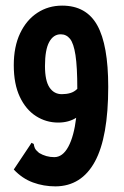

<svg xmlns="http://www.w3.org/2000/svg" viewBox="-20 -652 440 683"><path d="M178 11Q135 11 97 -3Q59 -17 29 -49L87 -136L92 -144L100 -140Q101 -132 104 -125Q107 -118 119 -108Q144 -93 173 -93Q203 -93 223 -130Q243 -167 251 -233Q224 -216 187 -216Q144 -216 108 -239Q72 -262 50.5 -307.5Q29 -353 29 -420Q29 -486 51.5 -533.5Q74 -581 113 -606.5Q152 -632 201 -632Q287 -632 326 -562Q365 -492 365 -343Q365 -164 317.5 -77Q270 10 178 11ZM140 -417Q140 -365 156 -341Q172 -317 200 -317Q216 -317 230 -321Q244 -325 255 -336Q255 -414 248.5 -456Q242 -498 229 -514Q216 -530 196 -530Q170 -530 155 -502.5Q140 -475 140 -417Z"/></svg>

Font: Inconsolata Condensed Black
Style: Regular
Weight: 900
Width: 3
Monospace: yes
Designer: Raph Levien, Cyreal, Brenton Simpson
Foundry: Raph Levien, Cyreal, Google
Version: Version 3.001; ttfautohint (v1.8.2.53-6de2)